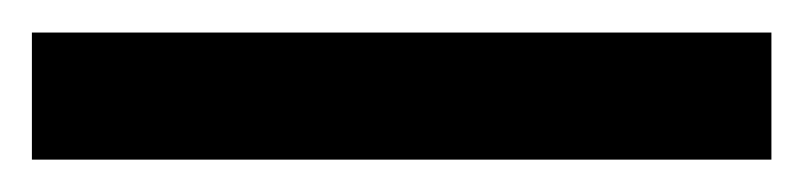

<svg xmlns="http://www.w3.org/2000/svg" viewBox="-21 -20 495 118"><path d="M-1.4 0V78.1H453.1V0Z"/></svg>

Font: Riot Sans 2.0
Style: Regular
Weight: 400
Designer: Rasmus Andersson
Foundry: rsms
Version: Version 3.006;hotconv 1.0.109;makeotfexe 2.5.65596